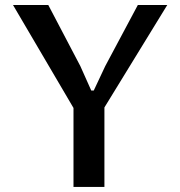

<svg xmlns="http://www.w3.org/2000/svg" viewBox="-20 -735 709 755"><path d="M390.6 -312.5V0H269V-310.5L31.2 -715.3H169.9L295.9 -475.1L338.9 -378.9H348.6L393.6 -474.6L522 -715.3H637.7Z"/></svg>

Font: Proza Libre
Style: Medium
Weight: 500
Designer: Jasper de Waard
Foundry: Jasper de Waard
Version: Version 1.000; ttfautohint (v1.4.1.8-43bc)